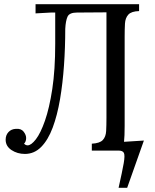

<svg xmlns="http://www.w3.org/2000/svg" viewBox="-20 -720 742 918"><path d="M573 -42 668 -48 588 178H547Q565 98 571.5 60.5Q578 23 572.5 11.5Q567 0 547 0H419V-33Q457 -35 471.5 -50.5Q486 -66 487.5 -93.5Q489 -121 489 -156V-661L348 -660Q312 -660 303 -640.5Q294 -621 292 -582Q292 -494 286 -408Q280 -322 267 -245.5Q254 -169 232 -110Q210 -51 177 -17.5Q144 16 99 16Q63 16 35 -2.5Q7 -21 7 -52Q7 -74 20.5 -88.5Q34 -103 56 -104Q81 -106 93 -90.5Q105 -75 105 -60Q105 -43 95 -33Q103 -25 112 -25Q129 -25 151.5 -54Q174 -83 195 -143Q216 -203 230 -294.5Q244 -386 244 -511V-660H223L150 -656V-700H645V-667Q608 -666 593.5 -650Q579 -634 577.5 -607Q576 -580 576 -544V-119Q576 -68 573 -42Z"/></svg>

Font: Lora
Style: Regular
Weight: 400
Designer: Olga Karpushina, Alexei Vanyashin (Cyrillic)
Foundry: Cyreal
Version: Version 3.005; ttfautohint (v1.8.4.7-5d5b)